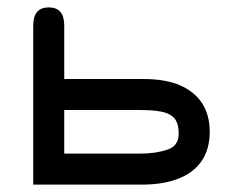

<svg xmlns="http://www.w3.org/2000/svg" viewBox="-20 -494 617 520"><path d="M369 6C369 6 369 6 369 6C407.5 5.5 440 -0.5 466.5 -11.5C493 -22.5 513.5 -38.5 527.5 -60C541 -81 548 -106.5 548 -137C548 -137 548 -137 548 -137C548 -167.5 541 -193.5 527 -215C513 -236 493 -252 466.5 -263.5C440 -274.5 407.5 -280 369 -280C369 -280 154 -280 154 -280C154 -280 154 -425 154 -425C154 -425 154 -425 154 -425C154 -457.5 140 -474 112 -474C112 -474 112 -474 112 -474C84 -474 70 -457.5 70 -425C70 -425 70 6 70 6C70 6 369 6 369 6ZM154 -196C154 -196 360 -196 360 -196C360 -196 360 -196 360 -196C383 -196 402 -194.5 417.5 -191.5C433 -188.5 444.5 -182.5 452.5 -173.5C460 -164 464 -150.5 464 -132C464 -132 464 -132 464 -132C464 -109.5 453.5 -95 433 -88.5C412 -81.5 387.5 -78 360 -78C360 -78 154 -78 154 -78C154 -78 154 -196 154 -196Z"/></svg>

Font: Jura-Fortis-Bold
Style: Bold
Weight: 500
Designer: Daniel Johnson, Alexei Vanyashin, Mirko Velimirovic
Foundry: Daniel Johnson
Version: ""